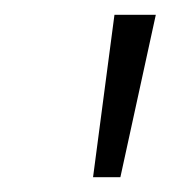

<svg xmlns="http://www.w3.org/2000/svg" viewBox="-20 -732 231 260"><path d="M143 -492H106L135 -712H191Z"/></svg>

Font: Creato Display Light
Style: Italic
Weight: 300
Italic angle: -10°
Version: Version 1.000